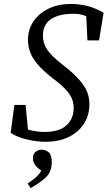

<svg xmlns="http://www.w3.org/2000/svg" viewBox="-20 -705 546 975"><path d="M34 -30 53 -172H110L122 -47Q163 -35 207 -35Q282 -35 318 -69Q354 -103 354 -155Q354 -178 347 -199Q340 -220 318 -245.5Q296 -271 251 -305Q200 -344 172 -377Q144 -410 133 -440.5Q122 -471 122 -502Q122 -555 150 -596.5Q178 -638 227.5 -661.5Q277 -685 340 -685Q381 -685 422.5 -675Q464 -665 506 -640L483 -500H424L418 -623Q398 -631 382.5 -633Q367 -635 352 -635Q279 -635 238.5 -607.5Q198 -580 198 -524Q198 -484 220.5 -451.5Q243 -419 296 -378Q353 -334 382.5 -300Q412 -266 423 -237Q434 -208 434 -177Q434 -119 406 -76Q378 -33 328 -9Q278 15 211 15Q166 15 116 3Q66 -9 34 -30ZM136 250 120 227Q145 210 161 196.5Q177 183 190 161Q170 149 158.5 133Q147 117 147 98Q147 78 160 66.5Q173 55 192 55Q214 55 233 73Q239 88 241 98Q243 108 243 117Q243 167 213.5 195Q184 223 136 250Z"/></svg>

Font: Source Serif Pro
Style: Italic
Weight: 400
Italic angle: -12°
Designer: Frank Grießhammer
Foundry: Adobe Systems Incorporated
Version: Version 3.001;hotconv 1.0.111;makeotfexe 2.5.65597